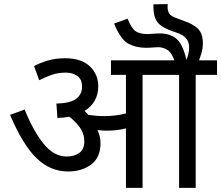

<svg xmlns="http://www.w3.org/2000/svg" viewBox="-20 -916 1078 936"><path d="M675 0V-551H853V0H934V-551H1038V-622H521V-551H594V-363Q545 -350 486 -350Q451 -350 411 -356Q402 -366 392 -375Q459 -417 459 -495Q459 -554 417.5 -593Q376 -632 298 -632Q248 -632 210 -620Q172 -608 146 -594L171 -525Q205 -542 234.5 -552Q264 -562 302 -562Q333 -562 356.5 -546Q380 -530 380 -494Q380 -456 351.5 -434.5Q323 -413 255 -411L260 -341Q291 -342 318 -347Q350 -322 370.5 -293Q391 -264 391 -227Q391 -188 366.5 -170.5Q342 -153 305 -153Q243 -153 193 -214.5Q143 -276 100 -382L29 -356Q92 -208 159 -144Q226 -80 312 -80Q379 -80 424.5 -114Q470 -148 470 -218Q470 -252 455 -282Q481 -279 498 -279Q553 -279 594 -290V0ZM833 -615H947Q955 -632 962 -656.5Q969 -681 969 -703Q969 -754 944 -777Q919 -800 879 -813L850 -824Q814 -836 805.5 -849Q797 -862 797 -882Q797 -893 798 -896L728 -895V-883Q728 -830 750.5 -804.5Q773 -779 829 -761L843 -756Q902 -737 902 -686Q902 -656 889 -624Q870 -704 838.5 -728.5Q807 -753 760 -753Q743 -753 727 -751.5Q711 -750 698 -750Q662 -750 641.5 -763.5Q621 -777 602 -825L536 -801Q569 -722 606.5 -702.5Q644 -683 691 -683Q709 -683 724.5 -684.5Q740 -686 752 -686Q774 -686 795.5 -673Q817 -660 833 -615Z"/></svg>

Font: Noto Sans Devanagari
Style: Regular
Weight: 400
Designer: Jelle Bosma - Monotype Design Team
Foundry: Monotype Imaging Inc.
Version: Version 1.901